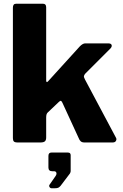

<svg xmlns="http://www.w3.org/2000/svg" viewBox="-20 -762 658 1027"><path d="M600 -26Q605 -18 600.5 -9Q596 0 583 0H431Q419 0 412 -6Q405 -12 401 -23L314 -212Q310 -221 306 -222.5Q302 -224 294 -216L235 -160Q231 -156 229 -150Q227 -144 227 -133V-27Q227 -12 220 -6Q213 0 197 0H74Q59 0 54 -5.5Q49 -11 49 -23V-721Q49 -742 66 -742H210Q227 -742 227 -723V-331Q227 -326 229.5 -323.5Q232 -321 238 -328L407 -514Q423 -530 436 -530H559Q574 -530 577 -521.5Q580 -513 571 -503L436 -368Q430 -361 429 -355Q428 -349 435 -336L600 -26ZM256 245Q249 245 245 238.5Q241 232 245 226L277 180Q284 170 281.5 162Q279 154 269 154H260Q239 154 239 134V72Q239 54 255 54H343Q358 54 358 68V154Q358 157 356.5 160.5Q355 164 354 166L304 232Q298 239 292 242Q286 245 273 245Z"/></svg>

Font: Libre Franklin ExtraBold
Style: Regular
Weight: 800
Designer: Pablo Impallari, Rodrigo Fuenzalida, Nhung Nguyen
Foundry: Impallari Type
Version: Version 3.000